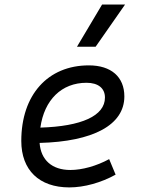

<svg xmlns="http://www.w3.org/2000/svg" viewBox="-20 -815 626 845"><path d="M289.6 -66.9C209 -66.9 159.7 -110.8 154.3 -186C389.2 -191.9 527.3 -264.6 527.3 -390.6C527.3 -476.6 469.2 -527.3 371.1 -527.3C190.4 -527.3 73.7 -397.5 73.7 -194.8C73.7 -66.4 152.3 9.8 285.2 9.8C350.6 9.8 425.8 -11.2 488.8 -46.4L460.4 -114.7C404.8 -84.5 341.8 -66.9 289.6 -66.9ZM157.7 -253.4C174.8 -375.5 251 -450.7 360.8 -450.7C412.6 -450.7 441.9 -426.3 441.9 -385.7C441.9 -305.2 338.9 -258.8 157.7 -253.4ZM318.8 -609.4H400.9L530.3 -794.9H429.2Z"/></svg>

Font: Cascadia Mono NF SemiLight
Style: Italic
Weight: 350
Italic angle: -10°
Monospace: yes
Designer: Aaron Bell
Foundry: Saja Typeworks
Version: Version 2404.023